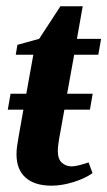

<svg xmlns="http://www.w3.org/2000/svg" viewBox="-20 -583 343 613"><path d="M86.4 -408.2H30.3L35.6 -439.9L105 -459L172.9 -563H244.1L225.6 -459H302.7L293.9 -408.2H216.8L194.3 -283.7H275.9L267.1 -232.9H185.5L172.4 -159.7Q164.6 -119.6 164.6 -101.1Q164.6 -75.2 177.5 -63.5Q190.4 -51.8 209 -51.8Q225.6 -51.8 262.7 -64.5L275.4 -30.3Q251.5 -13.2 214.6 -1.7Q177.7 9.8 144.5 9.8Q90.8 9.8 61.8 -15.9Q32.7 -41.5 32.7 -90.3Q32.7 -101.6 34.4 -115.5Q36.1 -129.4 54.7 -232.9H4.9L13.7 -283.7H64Z"/></svg>

Font: Tinos
Style: Bold Italic
Weight: 700
Italic angle: -16.333°
Designer: Steve Matteson
Foundry: Monotype Imaging Inc.
Version: Version 1.23